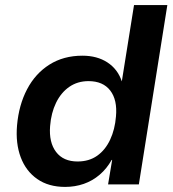

<svg xmlns="http://www.w3.org/2000/svg" viewBox="-20 -725 681 755"><path d="M236 10Q171 10 126.5 -21Q82 -52 61.5 -106.5Q41 -161 47 -232Q54 -312 86.5 -374Q119 -436 174.5 -471Q230 -506 304 -506Q362 -506 402.5 -479.5Q443 -453 459 -405L507 -705H638L526 0H405L421 -96H419Q400 -62 372 -38Q344 -14 309.5 -2Q275 10 236 10ZM285 -90Q330 -90 362 -112.5Q394 -135 413 -175.5Q432 -216 436 -267Q442 -332 413.5 -369Q385 -406 328 -406Q285 -406 252.5 -383.5Q220 -361 200.5 -321Q181 -281 177 -229Q172 -165 200.5 -127.5Q229 -90 285 -90Z"/></svg>

Font: Nunito Sans 9pt
Style: Bold Italic
Weight: 700
Italic angle: -9°
Version: Version 3.101;gftools[0.9.27]